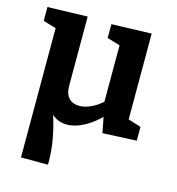

<svg xmlns="http://www.w3.org/2000/svg" viewBox="-113 -634 883 960"><g transform="rotate(15 329.0 -153.5)"><path d="M138 -110.7 170.3 -59Q179.3 -28 191.7 12.3Q204 52.7 213.3 106.2Q222.7 159.7 222.7 230H82.7V-455.7L95.7 -435.3L16 -459V-530.7L222.7 -536.7V-179.7Q222.7 -136 243 -115.2Q263.3 -94.3 297 -94.3Q324.7 -94.3 357.8 -109.5Q391 -124.7 423 -155.7L413.7 -133.3V-458.3L426.7 -435.3L347 -459V-530.7L553.7 -537.3V-74.3L536.7 -98.3L620.3 -72.3V-0.7L444.7 7.3L425.7 -90.7L440.3 -84.3Q395.7 -37 349 -12.5Q302.3 12 260.7 12Q215 12 182.2 -17.7Q149.3 -47.3 138 -110.7Z"/></g></svg>

Font: Bitter Thin
Style: Regular
Weight: 100
Designer: Sol Matas, and Bitter project Authors
Foundry: Sol Matas
Version: Version 2.002